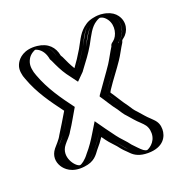

<svg xmlns="http://www.w3.org/2000/svg" viewBox="-127 -707 864 920"><g transform="rotate(-20 304.5 -246.5)"><path d="M556 21C556 67 519 105 473 105C450 105 430 97 414 81L402 69C392 59 384 51 379 45C363 23 338 1 322 -22C313 -34 297 -57 287 -71C269 -40 251 -13 228 12C210 36 189 58 155 62C84 70 35 -15 82 -73C94 -90 113 -106 123 -125C142 -154 162 -191 182 -223C135 -285 90 -348 61 -427L55 -445C49 -470 47 -493 60 -517C79 -552 127 -575 173 -549C199 -535 214 -512 219 -480L224 -470C236 -444 251 -412 267 -390L279 -374C280 -375 282 -377 283 -379C312 -417 329 -441 353 -481C375 -522 390 -559 428 -582C467 -611 520 -598 544 -564C573 -524 560 -471 526 -447C522 -445 518 -435 516 -431C503 -410 486 -377 472 -356C445 -316 416 -279 388 -238C386 -235 384 -233 383 -230C402 -203 419 -171 439 -146C452 -126 456 -118 471 -103C489 -83 500 -68 520 -50L532 -38C548 -22 556 -2 556 21ZM541 21C541 1 534 -14 521 -27L510 -39C478 -69 452 -100 427 -137C405 -165 386 -201 366 -229C394 -278 430 -320 460 -364C473 -384 489 -416 503 -438C505 -442 504 -450 520 -461C543 -478 556 -522 532 -555C512 -583 468 -594 436 -570C418 -559 409 -546 398 -529C387 -511 379 -497 366 -474C342 -433 324 -409 295 -370C293 -368 292 -365 290 -363L277 -351L255 -381C237 -405 223 -436 210 -464L205 -475C200 -505 188 -524 166 -536C128 -557 89 -537 74 -509C63 -489 63 -473 69 -449L75 -432C104 -353 152 -288 200 -224L195 -215C176 -183 156 -147 136 -117C125 -95 105 -77 94 -64C55 -16 97 54 154 47C182 44 198 26 216 2C238 -23 256 -49 274 -79L286 -98L299 -80C309 -66 325 -44 334 -31C348 -11 373 12 391 36L425 70C438 83 453 90 473 90C511 90 541 59 541 21ZM541 21C541 59 511 90 473 90C453 90 438 83 425 70L391 36C373 12 348 -11 334 -31C325 -44 309 -66 299 -80L286 -98L274 -79C256 -49 238 -23 216 2C198 26 182 44 154 47C97 54 55 -16 94 -64C105 -77 125 -95 136 -117C156 -147 176 -183 195 -215L200 -224C152 -288 104 -353 75 -432L69 -449C63 -473 63 -489 74 -509C89 -537 128 -557 166 -536C188 -524 200 -505 205 -475L210 -464C223 -436 237 -405 255 -381L277 -351L290 -363C292 -365 293 -368 295 -370C324 -409 342 -433 366 -474C389 -517 403 -549 436 -570C468 -594 512 -583 532 -555C556 -522 543 -478 520 -461C504 -450 505 -442 503 -438C489 -416 473 -384 460 -364C430 -320 394 -278 366 -229C386 -201 405 -165 427 -137C452 -100 478 -69 510 -39L521 -27C534 -14 541 1 541 21ZM556 21C556 -2 548 -22 532 -38L520 -50C501 -68 491 -82 471 -103C456 -118 453 -126 439 -146C420 -170 401 -203 383 -230C384 -233 385 -234 388 -238C415 -279 445 -316 472 -356C486 -377 503 -409 516 -430C524 -442 513 -438 528 -449C558 -471 573 -524 544 -564C519 -599 466 -610 428 -582C407 -569 396 -555 385 -537C374 -519 366 -504 353 -481C329 -440 313 -418 283 -379C281 -377 280 -375 279 -374L267 -390C251 -413 237 -442 224 -470L219 -480C213 -512 199 -535 173 -549C127 -575 79 -552 60 -517C47 -493 49 -470 55 -445L61 -427C90 -348 135 -285 182 -223C161 -189 143 -155 123 -125C113 -106 94 -88 82 -73C35 -15 84 70 155 62C189 58 210 35 228 12C252 -15 269 -41 287 -71C297 -57 313 -34 322 -22C338 1 363 22 379 44C384 51 392 59 402 69L414 81C430 97 450 105 473 105C519 105 556 67 556 21ZM521 21C521 70 477 90 473 90C472 90 461 90 446 75L434 63C424 53 417 45 412 40C395 16 371 -5 356 -26C347 -38 330 -61 320 -75L284 -126L253 -75C235 -45 217 -18 195 7C176 33 154 48 146 48C124 46 74 -17 115 -68C126 -83 146 -100 157 -121C178 -152 198 -190 218 -223C171 -286 125 -350 96 -429L90 -447C84 -472 83 -491 95 -513C106 -534 129 -544 133 -545C134 -545 139 -544 146 -540C165 -529 179 -509 184 -478L190 -467C202 -440 217 -409 234 -385L274 -331L311 -368C313 -370 315 -373 316 -375C345 -414 363 -436 387 -477C410 -519 426 -555 457 -574C466 -580 475 -583 476 -583C476 -583 494 -584 511 -560C536 -524 522 -474 498 -456C482 -445 484 -440 482 -435C468 -413 451 -380 438 -360C412 -321 383 -283 355 -242C351 -237 349 -234 347 -229C366 -202 385 -168 406 -142C419 -123 424 -112 439 -97C457 -77 468 -62 488 -44L500 -32C514 -18 521 -1 521 21ZM576 21C576 0 570 -17 554 -33L542 -45C522 -63 512 -77 493 -98C478 -113 473 -122 460 -142C440 -168 421 -202 402 -229C405 -235 405 -236 409 -242C436 -283 467 -321 493 -360C507 -380 523 -413 537 -434C542 -443 536 -443 550 -453C581 -476 592 -523 565 -560C555 -574 539 -586 513 -593C475 -603 429 -594 407 -578C367 -551 356 -519 332 -477C313 -445 299 -424 280 -398C267 -419 255 -444 245 -467L239 -477C231 -522 202 -553 148 -559C81 -566 51 -533 40 -513C28 -491 29 -472 35 -447L41 -430C70 -350 117 -286 164 -223C144 -190 122 -152 102 -121C92 -101 73 -83 61 -68C38 -39 40 -7 56 19C68 38 98 70 163 62C217 56 233 28 249 7C264 -10 277 -27 288 -44C293 -37 298 -31 301 -26C316 -4 341 17 357 40C362 47 370 54 380 64L392 76C407 91 431 105 473 105C553 105 576 57 576 21Z"/></g></svg>

Font: Blanket
Style: Black
Weight: 900
Foundry: Cannot Into Space Fonts
Version: Version 0.9